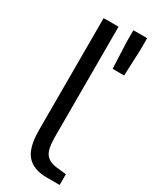

<svg xmlns="http://www.w3.org/2000/svg" viewBox="-204 -832 702 881"><g transform="rotate(30 147.5 -391.0)"><path d="M76 -171V-763H155V-181Q155 -115 173 -91Q191 -67 230 -62L284 -56V1H216Q145 1 110.5 -38Q76 -77 76 -171ZM222 -723V-783H295V-723L289 -582H228Z"/></g></svg>

Font: Exo
Style: Regular
Weight: 400
Designer: Natanael Gama
Foundry: Natanael Gama
Version: Version 1.500; ttfautohint (v1.6)